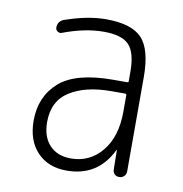

<svg xmlns="http://www.w3.org/2000/svg" viewBox="-66 -592 633 665"><g transform="rotate(10 250.0 -260.0)"><path d="M315.4 -288.1Q225.6 -288.1 170.4 -253.4Q115.2 -218.8 115.2 -144.5Q115.2 -92.8 142.6 -63.5Q169.9 -34.2 217.8 -34.2Q284.2 -34.2 326.7 -85.9Q369.1 -137.7 369.1 -224.6V-283.2Q369.1 -288.1 364.3 -288.1ZM210 9.8Q145.5 9.8 106.9 -30.8Q68.4 -71.3 68.4 -141.6Q68.4 -225.6 126 -276.9Q183.6 -328.1 315.4 -328.1H364.3Q369.1 -328.1 369.1 -332V-365.2Q369.1 -432.6 343.8 -459.5Q318.4 -486.3 254.9 -486.3Q188.5 -486.3 111.3 -457Q104.5 -454.1 97.2 -459Q89.8 -463.9 89.8 -471.7Q89.8 -495.1 112.3 -502.9Q191.4 -530.3 254.9 -530.3Q344.7 -530.3 381.3 -491.7Q418 -453.1 418 -355.5V-23.4Q418 -13.7 411.1 -6.8Q404.3 0 394 0Q383.8 0 377.4 -6.3Q371.1 -12.7 371.1 -23.4L370.1 -89.8Q370.1 -90.8 369.1 -90.8Q368.2 -90.8 368.2 -89.8Q320.3 9.8 210 9.8Z"/></g></svg>

Font: Rounded-L Mgen+ 1m light
Style: Regular
Weight: 200
Designer: [Source Han Sans]
Ryoko NISHIZUKA  (kana & ideographs); Paul D. Hunt (Latin, Greek & Cyrillic); Wenlong ZHANG  (bopomofo
Version: Version 1.059.20150602